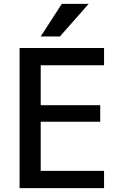

<svg xmlns="http://www.w3.org/2000/svg" viewBox="-20 -980 634 1000"><path d="M302 -960H442L292 -790H192ZM192 -640V-432H502V-346H192V-90H522V0H82V-730H522V-640Z"/></svg>

Font: M PLUS 1p Medium
Style: Regular
Weight: 500
Version: Version 1.062